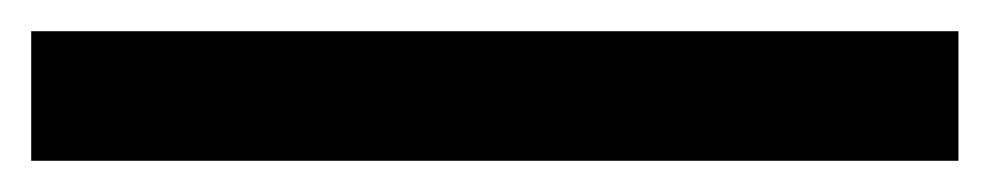

<svg xmlns="http://www.w3.org/2000/svg" viewBox="-20 4 634 123"><path d="M0 107V24H594V107Z"/></svg>

Font: Bricolage Grotesque 36pt
Style: Regular
Weight: 400
Designer: Mathieu Triay
Foundry: Atelier Triay
Version: Version 1.001;gftools[0.9.33.dev8+g029e19f]